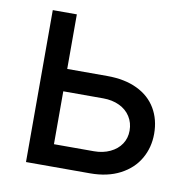

<svg xmlns="http://www.w3.org/2000/svg" viewBox="-65 -595 656 660"><g transform="rotate(10 263.0 -265.0)"><path d="M484.4 -171.9Q484.4 -124 461.9 -85Q439.5 -45.9 395.5 -22.9Q351.6 0 291 0H67.4V-530.3H151.4V-77.1H291Q322.3 -77.1 347.2 -88.9Q372.1 -100.6 385.7 -121.1Q399.4 -141.6 399.4 -168Q399.4 -195.3 385.7 -216.8Q372.1 -238.3 347.2 -250Q322.3 -261.7 291 -261.7H137.7V-339.8H291Q352.5 -339.8 396 -318.8Q439.5 -297.9 461.9 -259.8Q484.4 -221.7 484.4 -171.9Z"/></g></svg>

Font: WEMIX Pretendard Variable
Style: Regular
Weight: 400
Designer: Base glyphs from Inter by Rasmus Andersson; Hangeul glyphs from Noto Sans CJK(Source Han Sans) by Jang Soo-young and Kan
Foundry: Kil Hyung-jin
Version: Version 1.000;Glyphs 3.2 (3208)